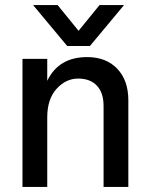

<svg xmlns="http://www.w3.org/2000/svg" viewBox="-20 -740 591 760"><path d="M336 -558H246L111 -720H208L291 -618L374 -720H471ZM488 0H390V-320Q390 -373 363.5 -401Q337 -429 289 -429Q241 -429 204 -388.5Q167 -348 167 -275V0H69V-507H167V-420Q212 -514 325 -514Q400 -514 444 -468Q488 -422 488 -343Z"/></svg>

Font: Hind Jalandhar Medium
Style: Regular
Weight: 500
Designer: Namrata Goyal
Foundry: Indian Type Foundry
Version: Version 0.702;PS 1.0;hotconv 1.0.81;makeotf.lib2.5.63406